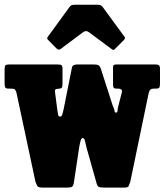

<svg xmlns="http://www.w3.org/2000/svg" viewBox="-30 -800 715 834"><path d="M246 -323.5 282.5 -506.5Q285 -520 306 -520H373Q389 -520 395.5 -517.8Q402 -515.5 407 -504.5L459.5 -341.5Q467.5 -324.5 467.5 -317.8Q467.5 -311 473.5 -311Q480.5 -311 480.5 -318.5Q480.5 -326 484.5 -341.5L499 -397.5Q501.5 -408 496.2 -411.5Q491 -415 484.5 -415H477Q466 -415 463.5 -419.5Q461 -424 461 -433.5V-506.5Q461 -516.5 465 -518.2Q469 -520 479 -520H646Q656 -520 660.5 -516.2Q665 -512.5 665 -501V-438.5Q665 -424.5 662.2 -419.8Q659.5 -415 645 -415H638Q629 -415 624.5 -411.8Q620 -408.5 616 -396.5L536 -10.5Q531 4 528.2 9.5Q525.5 15 505 15H427Q405 15 398.5 11.5Q392 8 388.5 -7.5L346.5 -156.5Q342.5 -174.5 339.2 -187.5Q336 -200.5 329 -200.5Q323.5 -200.5 320 -188.2Q316.5 -176 314 -160.5L291 -7.5Q288.5 7.5 282.8 11.2Q277 15 256 15H160Q138 15 133.8 10Q129.5 5 124 -10.5L41.5 -397.5Q37.5 -409 34.2 -412Q31 -415 15 -415H8Q-5 -415 -7.5 -420.8Q-10 -426.5 -10 -438.5V-499.5Q-10 -513.5 -5.8 -516.8Q-1.5 -520 11 -520H219.5Q232.5 -520 237 -516.8Q241.5 -513.5 241.5 -499.5V-437.5Q241.5 -423.5 238.5 -419.2Q235.5 -415 221.5 -415H233.5Q219 -415 213 -412.8Q207 -410.5 209 -399.5L219 -322.5Q220.5 -309.5 222.5 -301.5Q224.5 -293.5 230.5 -293.5Q237 -293.5 239.8 -300.8Q242.5 -308 246 -323.5ZM215 -590 180.5 -625Q175 -630.5 174.8 -633Q174.5 -635.5 179 -642L273 -771Q277 -777 282.8 -778.2Q288.5 -779.5 299.5 -779.5H392Q409 -779.5 415 -771L511 -640Q516.5 -634.5 507 -625L470 -588Q464.5 -582.5 462.5 -582.8Q460.5 -583 454 -587.5L356.5 -660Q343.5 -669.5 331.5 -660.5L233 -587Q224.5 -580.5 215 -590Z"/></svg>

Font: Besley* Condensed Fatface
Style: Regular
Weight: 900
Width: 3
Designer: Owen Earl
Foundry: indestructible type*
Version: Version 3.000; ttfautohint (v1.8.3)